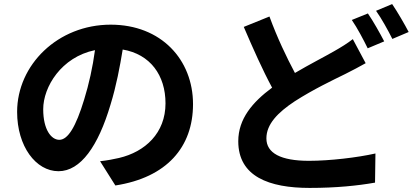

<svg xmlns="http://www.w3.org/2000/svg" viewBox="-20 -863 2040 942"><path d="M927 -352C927 -570 771 -742 523 -742C264 -742 64 -545 64 -314C64 -145 156 -23 267 -23C376 -23 462 -147 522 -349C551 -443 568 -535 582 -620C717 -597 792 -494 792 -356C792 -210 692 -118 564 -88C537 -82 509 -76 471 -72L546 47C798 8 927 -141 927 -352ZM192 -327C192 -437 281 -583 446 -617C435 -534 416 -449 393 -375C352 -240 313 -177 271 -177C232 -177 192 -226 192 -327Z M1302 -782 1176 -731C1221 -626 1269 -518 1315 -433C1219 -362 1149 -280 1149 -170C1149 3 1300 59 1499 59C1629 59 1735 48 1820 33L1822 -110C1733 -90 1598 -74 1496 -74C1357 -74 1287 -112 1287 -184C1287 -254 1343 -311 1426 -366C1518 -425 1611 -469 1674 -500C1710 -518 1742 -535 1774 -553L1711 -671C1684 -650 1655 -632 1618 -611C1571 -584 1500 -548 1427 -505C1386 -582 1340 -678 1302 -782ZM1785 -797 1706 -765C1733 -726 1764 -667 1784 -626L1865 -660C1846 -697 1810 -761 1785 -797ZM1904 -843 1825 -810C1852 -772 1884 -714 1905 -672L1985 -706C1967 -741 1930 -805 1904 -843Z"/></svg>

Font: Noto Sans HK
Style: Bold
Weight: 700
Designer: Ryoko NISHIZUKA 西塚涼子 (kana, bopomofo & ideographs); Paul D. Hunt (Latin, Greek & Cyrillic); Sandoll Communications 산돌커뮤니
Foundry: Adobe
Version: Version 2.002;hotconv 1.0.116;makeotfexe 2.5.65601